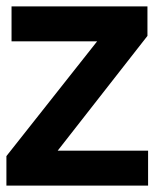

<svg xmlns="http://www.w3.org/2000/svg" viewBox="-26 -569 482 599"><path d="M-6 -82 277 -440H10V-549H434V-457L154 -99H436V10H-6Z"/></svg>

Font: BLUETTI 2.0 Medium
Style: Italic
Weight: 500
Designer: Stijn de Vries
Foundry: tokotype
Version: Version 2.005;October 31, 2023;FontCreator 14.0.0.2814 64-bi